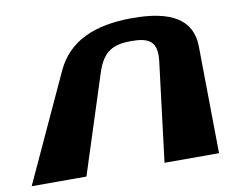

<svg xmlns="http://www.w3.org/2000/svg" viewBox="-75 -665 936 770"><g transform="rotate(-10 393.5 -280.0)"><path d="M-5.6 17H217.4L346.9 -385C373.3 -466 414.5 -487 488.5 -487C563.5 -487 595.3 -466 584.9 -385L535.4 17H757.4L752 -418C750.9 -529 666.3 -577 509.3 -577C352.3 -577 245.9 -529 195 -418Z"/></g></svg>

Font: Hussar Milosc
Style: Obl
Weight: 700
Foundry: Cannot Into Space Fonts
Version: Version 1.02